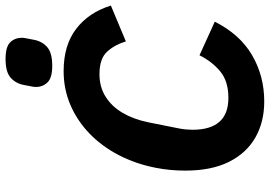

<svg xmlns="http://www.w3.org/2000/svg" viewBox="-160 -799 971 691"><g transform="rotate(-90 325.5 -453.5)"><path d="M306 12Q232 12 176 -20Q120 -52 88.5 -115Q57 -178 57 -272Q57 -300 59.5 -326.5Q62 -353 67 -378Q81 -450 112.5 -511Q144 -572 190 -616.5Q236 -661 293 -685.5Q350 -710 415 -710Q508 -710 567 -665Q626 -620 651 -540L522 -486Q510 -526 485 -553.5Q460 -581 404 -581Q358 -581 323 -559Q288 -537 265 -498Q242 -459 231 -406L209 -296Q206 -281 205 -268.5Q204 -256 204 -246Q204 -182 232.5 -149.5Q261 -117 319 -117Q378 -117 413.5 -146Q449 -175 472 -221L593 -166Q547 -75 472 -31.5Q397 12 306 12ZM434 -751Q391 -751 374.5 -768Q358 -785 358 -810Q358 -816 359.5 -823.5Q361 -831 365 -852Q370 -881 390.5 -900Q411 -919 459 -919Q502 -919 518.5 -902.5Q535 -886 535 -860Q535 -854 533.5 -846.5Q532 -839 528 -818Q523 -789 502.5 -770Q482 -751 434 -751Z"/></g></svg>

Font: IBM Plex Sans
Style: Bold Italic
Weight: 700
Italic angle: -11.31°
Designer: Mike Abbink, Paul van der Laan, Pieter van Rosmalen
Foundry: Bold Monday
Version: Version 3.201